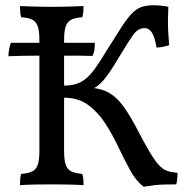

<svg xmlns="http://www.w3.org/2000/svg" viewBox="-20 -702 718 731"><path d="M12 -488Q12 -499 15 -515.5Q18 -532 22 -539H159H197H341Q341 -524 339.5 -512Q338 -500 332 -489Q306 -490 285 -490Q264 -490 242.5 -490Q221 -490 195 -490H158Q134 -490 113 -490Q92 -490 68.5 -489.5Q45 -489 12 -488ZM527 9Q498 -13 475.5 -54Q453 -95 430.5 -142.5Q408 -190 380.5 -232.5Q353 -275 315.5 -302.5Q278 -330 224 -330V-376Q262 -376 287.5 -389.5Q313 -403 336 -433.5Q359 -464 389 -514Q420 -564 441 -596.5Q462 -629 479.5 -648Q497 -667 516.5 -674.5Q536 -682 564 -682Q576 -682 593 -680.5Q610 -679 621 -676Q620 -653 619.5 -629Q619 -605 620.5 -580Q622 -555 624 -530Q613 -526 598.5 -523.5Q584 -521 576 -521Q569 -562 558 -578.5Q547 -595 531 -595Q505 -595 486.5 -568.5Q468 -542 439 -494Q409 -443 388.5 -415Q368 -387 350.5 -374.5Q333 -362 312 -354L309 -369Q341 -368 365.5 -361Q390 -354 411 -338Q432 -322 452.5 -293.5Q473 -265 497 -220Q528 -160 548.5 -125.5Q569 -91 584.5 -74Q600 -57 616.5 -51.5Q633 -46 656 -44Q656 -39 655.5 -31Q655 -23 654 -15Q653 -7 651 0Q624 0 605 0.5Q586 1 568.5 3Q551 5 527 9ZM56 3Q56 -11 57 -21.5Q58 -32 61 -40Q88 -42 103 -49.5Q118 -57 124 -75.5Q130 -94 130 -127V-549Q130 -583 124 -601Q118 -619 103 -627Q88 -635 61 -636Q58 -644 57 -655Q56 -666 56 -679Q75 -678 94.5 -677.5Q114 -677 135 -676.5Q156 -676 177 -676Q199 -676 219 -676.5Q239 -677 258.5 -677.5Q278 -678 298 -679Q298 -666 297 -655Q296 -644 293 -636Q267 -635 251.5 -627Q236 -619 230 -601Q224 -583 224 -549V-127Q224 -94 230 -75.5Q236 -57 251.5 -49.5Q267 -42 293 -40Q296 -32 297 -21.5Q298 -11 298 3Q268 1 237 0.5Q206 0 177 0Q148 0 115 0.5Q82 1 56 3Z"/></svg>

Font: Vollkorn
Style: Regular
Weight: 400
Designer: Friedrich Althausen
Foundry: Friedrich Althausen
Version: Version 5.001